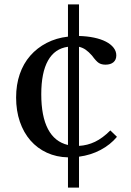

<svg xmlns="http://www.w3.org/2000/svg" viewBox="-20 -703 595 870"><path d="M338 -683V-540Q375 -539 406 -532.5Q437 -526 459.5 -514.5Q482 -503 494.5 -487Q507 -471 507 -452Q507 -432 494 -421Q481 -410 458 -410Q440 -410 428 -417.5Q416 -425 397 -451Q382 -468 368.5 -477.5Q355 -487 338 -491V-42Q376 -44 410.5 -60.5Q445 -77 480 -112L510 -83Q480 -47 435.5 -23.5Q391 0 338 7V147H288V10Q236 9 192.5 -11Q149 -31 118 -66.5Q87 -102 70 -151.5Q53 -201 53 -261Q53 -319 69.5 -367Q86 -415 117 -450.5Q148 -486 191.5 -508.5Q235 -531 288 -537V-683ZM167 -276Q167 -176 197.5 -118Q228 -60 288 -46V-491Q228 -483 197.5 -428.5Q167 -374 167 -276Z"/></svg>

Font: Libre Baskerville
Style: Regular
Weight: 400
Designer: Pablo Impallari, Rodrigo Fuenzalida
Foundry: Pablo Impallari, Rodrigo Fuenzalida
Version: Version 1.000; ttfautohint (v0.93) -l 8 -r 50 -G 200 -x 14 -